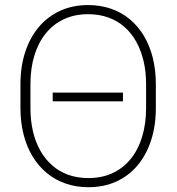

<svg xmlns="http://www.w3.org/2000/svg" viewBox="-20 -741 709 770"><path d="M473.1 -369.6V-334.5H191.4V-369.6ZM605 -402.8V-308.1Q605 -236.8 585.9 -178.2Q566.9 -119.6 531.5 -77.6Q496.1 -35.6 446.3 -12.9Q396.5 9.8 334 9.8Q285.2 9.8 243.2 -4.9Q201.2 -19.5 167.7 -47.1Q134.3 -74.7 110.6 -113.8Q86.9 -152.8 74.5 -201.9Q62 -251 62 -308.1V-402.8Q62 -474.6 81.3 -533Q100.6 -591.3 136.2 -633.3Q171.9 -675.3 221.9 -698Q272 -720.7 333 -720.7Q382.8 -720.7 425 -706.1Q467.3 -691.4 500.5 -663.8Q533.7 -636.2 557.1 -597.2Q580.6 -558.1 592.8 -509Q605 -460 605 -402.8ZM565.9 -308.1V-403.8Q565.9 -453.6 555.7 -496.6Q545.4 -539.6 526.1 -574.2Q506.8 -608.9 478.5 -633.5Q450.2 -658.2 413.8 -671.1Q377.4 -684.1 333 -684.1Q278.8 -684.1 235.8 -663.8Q192.9 -643.6 163.1 -606.4Q133.3 -569.3 117.7 -517.8Q102.1 -466.3 102.1 -403.8V-308.1Q102.1 -257.8 112.1 -214.6Q122.1 -171.4 141.8 -136.7Q161.6 -102.1 189.7 -77.4Q217.8 -52.7 254.2 -39.8Q290.5 -26.9 334 -26.9Q389.6 -26.9 432.4 -47.1Q475.1 -67.4 504.9 -104.5Q534.7 -141.6 550.3 -193.4Q565.9 -245.1 565.9 -308.1Z"/></svg>

Font: Roboto ExtraLight
Style: Regular
Weight: 250
Designer: Christian Robertson
Foundry: Google
Version: Version 3.009; 2024